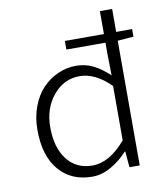

<svg xmlns="http://www.w3.org/2000/svg" viewBox="-83 -799 766 881"><g transform="rotate(-10 300.0 -358.0)"><path d="M276.9 13.2Q179.2 13.2 122.1 -53.5Q64.9 -120.1 64.9 -242.2Q64.9 -300.3 83.5 -349.9Q102.1 -399.4 133.1 -431.9Q164.1 -464.4 204.6 -482.7Q245.1 -501 289.1 -501Q332.5 -501 368.9 -483.2Q405.3 -465.3 443.8 -429.2L441.9 -530.8V-582H259.8V-622.1H441.9V-729H499V-622.1H573.2V-586.9L499 -581.1V0H451.2L444.8 -74.2H441.9Q408.2 -36.6 364.7 -11.7Q321.3 13.2 276.9 13.2ZM286.1 -37.1Q366.2 -37.1 441.9 -127V-379.9Q372.1 -451.2 296.9 -451.2Q224.6 -451.2 174.8 -391.4Q125 -331.5 125 -243.2Q125 -148.4 168 -92.8Q210.9 -37.1 286.1 -37.1Z"/></g></svg>

Font: Office Code Pro D Light
Style: Regular
Weight: 300
Designer: Nathan Rutzky & Paul D. Hunt
Foundry: Adobe Systems Incorporated
Version: Version 1.004;PS 001.004;hotconv 1.0.70;makeotf.lib2.5.58329